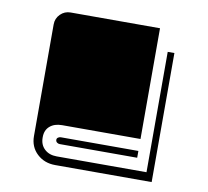

<svg xmlns="http://www.w3.org/2000/svg" viewBox="-72 -687 852 787"><g transform="rotate(10 354.0 -293.5)"><path d="M580.1 -517.1H607.9V20H206.1Q161.1 20 130.6 -8.5Q100.1 -37.1 100.1 -82V-546.9Q100.1 -571.8 117.7 -589.4Q135.3 -606.9 160.2 -606.9H532.2V-146H206.1Q174.3 -146 155.3 -129.6Q136.2 -113.3 136.2 -84V-82Q136.2 -52.2 155.5 -34.2Q174.8 -16.1 206.1 -16.1H580.1ZM532.2 -67.9V-96.2H210Q203.1 -96.2 198 -92.5Q192.9 -88.9 192.9 -83Q192.9 -76.2 198 -72Q203.1 -67.9 210 -67.9Z"/></g></svg>

Font: Modern Pictograms
Style: Normal
Weight: 400
Designer: John Caserta
Foundry: John Caserta
Version: 1.000